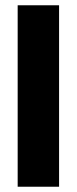

<svg xmlns="http://www.w3.org/2000/svg" viewBox="-20 -708 291 728"><path d="M47 0V-688H204V0Z"/></svg>

Font: Saira Condensed ExtraBold
Style: Regular
Weight: 800
Width: 3
Designer: Hector Gatti with collaboration of the Omnibus-Type team
Foundry: Omnibus-Type
Version: Version 1.101